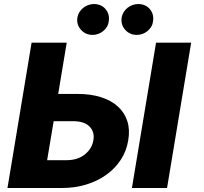

<svg xmlns="http://www.w3.org/2000/svg" viewBox="-20 -941 1020 961"><path d="M17.4 0 138.1 -727.3H313.9L271.3 -470.9H367.9Q434.3 -470.9 485.8 -454.4Q537.3 -437.9 570.5 -407.5Q603.7 -377.1 617.4 -334.2Q631 -291.2 621.8 -238.3Q613.3 -185.7 585 -142Q556.8 -98.4 513.1 -66.8Q469.5 -35.2 412.5 -17.6Q355.5 0 289.1 0ZM640.3 0 761 -727.3H936.8L816.1 0ZM312.1 -139.2Q369.7 -139.2 405.5 -168.7Q441.1 -197.8 447.4 -239.7Q454.5 -280.2 428.6 -307.2Q402.3 -334.5 344.8 -334.5H248.6L215.9 -139.2ZM589.1 -854Q591.6 -868.6 599.4 -880.9Q607.2 -893.1 618.4 -902Q629.6 -910.9 643.5 -915.8Q657.3 -920.8 671.5 -920.8Q708.5 -920.8 730.1 -895.2Q751.8 -869.3 745.7 -833.5Q744 -818.9 736.5 -806.6Q729 -794.4 718 -785.3Q707 -776.3 693.4 -771.3Q679.7 -766.3 665.5 -766.3Q628.9 -766.3 606.2 -792.3Q583.5 -818.5 589.1 -854ZM367.5 -854Q370 -868.6 377.8 -880.9Q385.7 -893.1 396.8 -902Q408 -910.9 421.9 -915.8Q435.7 -920.8 449.9 -920.8Q486.9 -920.8 508.5 -895.2Q530.2 -869.3 524.1 -833.5Q522.4 -818.9 514.9 -806.6Q507.5 -794.4 496.4 -785.3Q485.4 -776.3 471.8 -771.3Q458.1 -766.3 443.9 -766.3Q407.7 -766.3 384.6 -792.6Q361.9 -818.5 367.5 -854Z"/></svg>

Font: Inter P Extra Bold
Style: Italic
Weight: 800
Italic angle: 9.39999°
Designer: Rasmus Andersson
Foundry: rsms
Version: Version 3.018;git-588b23468